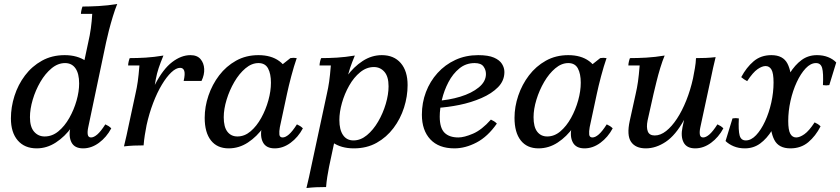

<svg xmlns="http://www.w3.org/2000/svg" viewBox="-20 -733 4236 968"><path d="M399 15Q356 15 340.5 -15Q325 -45 335 -92L347 -151L389 -233L381 -313L425 -520Q433 -554 438 -590Q443 -626 445 -663H388Q388 -670 390.5 -681.5Q393 -693 396 -700Q431 -700 477.5 -702.5Q524 -705 571 -713Q560 -686 549 -650Q538 -614 529 -579Q520 -544 515 -520L425 -92Q420 -69 422.5 -54.5Q425 -40 439 -40Q453 -40 470.5 -55Q488 -70 511 -106Q520 -102 527 -97.5Q534 -93 541 -86Q517 -41 479 -13Q441 15 399 15ZM165 15Q104 15 69.5 -25Q35 -65 35 -136Q35 -193 53 -249.5Q71 -306 106 -352.5Q141 -399 191.5 -427Q242 -455 306 -455Q370 -455 413.5 -425Q457 -395 464 -345L416 -313Q416 -256 396.5 -198.5Q377 -141 342 -92.5Q307 -44 261.5 -14.5Q216 15 165 15ZM205 -45Q243 -45 274.5 -71Q306 -97 329.5 -138.5Q353 -180 366 -226Q379 -272 379 -312Q379 -362 360.5 -388.5Q342 -415 308 -415Q272 -415 240 -388.5Q208 -362 183.5 -320Q159 -278 145 -230.5Q131 -183 131 -142Q131 -93 152 -69Q173 -45 205 -45Z M605 5Q612 -24 618 -50.5Q624 -77 629 -102L663 -260Q670 -290 674.5 -321.5Q679 -353 683 -403H626Q626 -411 628.5 -422Q631 -433 634 -440Q673 -440 714.5 -442.5Q756 -445 804 -453Q789 -417 780 -390Q771 -363 765.5 -333.5Q760 -304 753 -260L719 -102Q714 -77 710 -51.5Q706 -26 704 0Q678 0 654.5 1Q631 2 605 5ZM906 -325Q914 -360 909 -375.5Q904 -391 888 -391Q868 -391 844 -368.5Q820 -346 796 -306Q772 -266 752 -213.5Q732 -161 719 -102H693Q722 -230 762 -307.5Q802 -385 848 -420Q894 -455 940 -455Q974 -455 991 -435Q1008 -415 1009.5 -385.5Q1011 -356 996 -325Z M1365 15Q1322 15 1306 -15Q1290 -45 1300 -92L1317 -172L1352 -241L1362 -375L1444 -440Q1460 -443 1476 -440Q1462 -400 1448.5 -349Q1435 -298 1427 -260L1391 -92Q1387 -70 1388.5 -55Q1390 -40 1405 -40Q1419 -40 1436.5 -55Q1454 -70 1477 -106Q1486 -102 1493 -97.5Q1500 -93 1507 -86Q1483 -41 1445 -13Q1407 15 1365 15ZM1133 15Q1075 15 1043.5 -25Q1012 -65 1012 -139Q1012 -195 1031 -251Q1050 -307 1085 -353Q1120 -399 1170 -427Q1220 -455 1283 -455Q1347 -455 1388 -425Q1429 -395 1436 -345L1383 -313Q1383 -257 1363.5 -199Q1344 -141 1309.5 -92.5Q1275 -44 1230 -14.5Q1185 15 1133 15ZM1177 -45Q1213 -45 1243.5 -71Q1274 -97 1297 -138.5Q1320 -180 1333 -227Q1346 -274 1346 -316Q1346 -361 1331.5 -388Q1317 -415 1283 -415Q1249 -415 1217.5 -388.5Q1186 -362 1161.5 -320Q1137 -278 1122.5 -230.5Q1108 -183 1108 -142Q1108 -93 1126.5 -69Q1145 -45 1177 -45Z M1525 215Q1532 186 1538 159.5Q1544 133 1549 108L1628 -260Q1635 -290 1639.5 -321.5Q1644 -353 1648 -403H1591Q1591 -411 1593.5 -422Q1596 -433 1599 -440Q1638 -440 1679.5 -442.5Q1721 -445 1769 -453Q1754 -417 1745 -390Q1736 -363 1730.5 -333.5Q1725 -304 1718 -260L1688 -191L1687 -117L1639 108Q1634 133 1630 158.5Q1626 184 1624 210Q1598 210 1574.5 211Q1551 212 1525 215ZM1905 -455Q1966 -455 2000.5 -415Q2035 -375 2035 -304Q2035 -247 2017 -190.5Q1999 -134 1964 -87.5Q1929 -41 1879 -13Q1829 15 1764 15Q1700 15 1657 -15Q1614 -45 1606 -95L1654 -127Q1654 -184 1673.5 -241.5Q1693 -299 1728 -347.5Q1763 -396 1808.5 -425.5Q1854 -455 1905 -455ZM1865 -395Q1828 -395 1796 -369Q1764 -343 1740.5 -301.5Q1717 -260 1704 -214Q1691 -168 1691 -128Q1691 -79 1709.5 -52Q1728 -25 1762 -25Q1798 -25 1830 -51.5Q1862 -78 1886.5 -120Q1911 -162 1925 -209.5Q1939 -257 1939 -298Q1939 -347 1918 -371Q1897 -395 1865 -395Z M2291 -40Q2320 -40 2364.5 -59Q2409 -78 2455 -130Q2464 -126 2471 -121.5Q2478 -117 2485 -110Q2439 -44 2382.5 -14.5Q2326 15 2271 15Q2192 15 2149.5 -30.5Q2107 -76 2107 -155Q2107 -215 2127.5 -269Q2148 -323 2186 -365Q2224 -407 2276 -431Q2328 -455 2391 -455Q2442 -455 2470.5 -442.5Q2499 -430 2511 -410.5Q2523 -391 2523 -370Q2523 -326 2491 -293.5Q2459 -261 2407 -238.5Q2355 -216 2296 -204Q2237 -192 2183 -189L2177 -224Q2243 -228 2300.5 -245.5Q2358 -263 2394 -292.5Q2430 -322 2430 -360Q2430 -381 2417.5 -398Q2405 -415 2373 -415Q2329 -415 2296 -388Q2263 -361 2241 -319Q2219 -277 2208 -230.5Q2197 -184 2197 -145Q2197 -88 2221 -64Q2245 -40 2291 -40Z M2927 15Q2884 15 2868 -15Q2852 -45 2862 -92L2879 -172L2914 -241L2924 -375L3006 -440Q3022 -443 3038 -440Q3024 -400 3010.5 -349Q2997 -298 2989 -260L2953 -92Q2949 -70 2950.5 -55Q2952 -40 2967 -40Q2981 -40 2998.5 -55Q3016 -70 3039 -106Q3048 -102 3055 -97.5Q3062 -93 3069 -86Q3045 -41 3007 -13Q2969 15 2927 15ZM2695 15Q2637 15 2605.5 -25Q2574 -65 2574 -139Q2574 -195 2593 -251Q2612 -307 2647 -353Q2682 -399 2732 -427Q2782 -455 2845 -455Q2909 -455 2950 -425Q2991 -395 2998 -345L2945 -313Q2945 -257 2925.5 -199Q2906 -141 2871.5 -92.5Q2837 -44 2792 -14.5Q2747 15 2695 15ZM2739 -45Q2775 -45 2805.5 -71Q2836 -97 2859 -138.5Q2882 -180 2895 -227Q2908 -274 2908 -316Q2908 -361 2893.5 -388Q2879 -415 2845 -415Q2811 -415 2779.5 -388.5Q2748 -362 2723.5 -320Q2699 -278 2684.5 -230.5Q2670 -183 2670 -142Q2670 -93 2688.5 -69Q2707 -45 2739 -45Z M3236 15Q3184 15 3161.5 -18Q3139 -51 3155 -124L3185 -260Q3192 -290 3196.5 -321.5Q3201 -353 3205 -403H3148Q3148 -411 3150.5 -422Q3153 -433 3156 -440Q3195 -440 3239 -442.5Q3283 -445 3331 -453Q3320 -427 3309 -391Q3298 -355 3289.5 -320Q3281 -285 3275 -260L3245 -126Q3238 -91 3246 -70.5Q3254 -50 3281 -50Q3310 -50 3338.5 -72.5Q3367 -95 3393 -134.5Q3419 -174 3440 -226.5Q3461 -279 3474 -338H3500Q3471 -205 3428.5 -128Q3386 -51 3336.5 -18Q3287 15 3236 15ZM3485 15Q3442 15 3426.5 -15Q3411 -45 3421 -92L3474 -338Q3479 -364 3483.5 -389.5Q3488 -415 3489 -440Q3515 -440 3538.5 -441Q3562 -442 3588 -445Q3581 -416 3575 -390Q3569 -364 3564 -338L3511 -92Q3506 -69 3508.5 -54.5Q3511 -40 3525 -40Q3539 -40 3556.5 -55Q3574 -70 3597 -106Q3606 -102 3613 -97.5Q3620 -93 3627 -86Q3603 -41 3565 -13Q3527 15 3485 15Z M3965 15Q3906 15 3884 -27.5Q3862 -70 3864 -142Q3887 -206 3910.5 -262.5Q3934 -319 3961 -362.5Q3988 -406 4021.5 -430.5Q4055 -455 4099 -455Q4130 -455 4155 -445Q4180 -435 4196 -418L4161 -304Q4145 -301 4129 -304Q4132 -365 4125 -390Q4118 -415 4094 -415Q4067 -415 4042 -388.5Q4017 -362 3997 -319Q3977 -276 3965.5 -224.5Q3954 -173 3954 -123Q3954 -77 3964.5 -58.5Q3975 -40 3994 -40Q4012 -40 4035.5 -56.5Q4059 -73 4087 -116Q4096 -112 4103 -107.5Q4110 -103 4117 -96Q4092 -47 4055 -16Q4018 15 3965 15ZM3869 -455Q3928 -455 3950 -412.5Q3972 -370 3970 -298Q3947 -234 3923.5 -177.5Q3900 -121 3873 -77.5Q3846 -34 3812.5 -9.5Q3779 15 3735 15Q3704 15 3679 4.5Q3654 -6 3638 -22L3673 -136Q3689 -139 3705 -136Q3702 -75 3709 -50Q3716 -25 3740 -25Q3767 -25 3792 -51.5Q3817 -78 3837 -121Q3857 -164 3868.5 -215.5Q3880 -267 3880 -317Q3880 -364 3869.5 -382Q3859 -400 3840 -400Q3822 -400 3799 -384Q3776 -368 3747 -324Q3738 -329 3731.5 -333Q3725 -337 3717 -344Q3743 -393 3779.5 -424Q3816 -455 3869 -455Z"/></svg>

Font: Poltawski Nowy
Style: Italic
Weight: 400
Italic angle: -12°
Designer: Adam Pótawski, Mateusz Machalski, Borys Kosmynka, Ania Wieluska
Foundry: Capitalics.wtf
Version: Version 1.001;gftools[0.9.25]